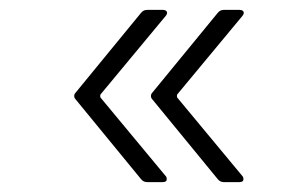

<svg xmlns="http://www.w3.org/2000/svg" viewBox="-20 -475 588 388"><path d="M265 -113 133 -274Q130 -277 130 -281Q130 -285 133 -288L265 -449Q270 -455 277 -455H309Q315 -455 317 -451.5Q319 -448 315 -443L183 -284Q182 -281 183 -278L315 -119Q317 -117 317 -113Q317 -107 309 -107H277Q270 -107 265 -113ZM420 -113 288 -274Q285 -277 285 -281Q285 -285 288 -288L420 -449Q425 -455 432 -455H464Q470 -455 472 -451.5Q474 -448 470 -443L338 -284Q337 -281 338 -278L470 -119Q472 -117 472 -113Q472 -107 464 -107H432Q425 -107 420 -113Z"/></svg>

Font: Barlow Light
Style: Regular
Weight: 300
Designer: Jeremy Tribby
Foundry: Tribby Type
Version: Version 1.422